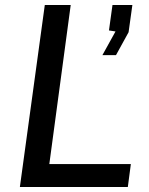

<svg xmlns="http://www.w3.org/2000/svg" viewBox="-20 -743 594 763"><path d="M158 -723 59 0H488L500 -91H176L261 -723ZM387 -524H441L491 -615L506 -723H427L413 -622L439 -618Z"/></svg>

Font: United Sans Medium
Style: Italic
Weight: 500
Italic angle: -8°
Designer: Pablo Impallari, Rodrigo Fuenzalida (Modified by Dan O. Williams)
Version: Version 1.000;PS 001.000;hotconv 1.0.88;makeotf.lib2.5.64775